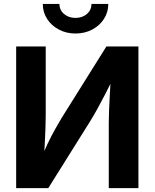

<svg xmlns="http://www.w3.org/2000/svg" viewBox="-20 -966 794 986"><path d="M690.9 0H538.6V-335Q538.6 -358.9 540 -397.5Q541.5 -436 544.2 -484.1Q546.9 -532.2 549.8 -585.4L570.3 -581.5Q542 -524.4 519.8 -481.4Q497.6 -438.5 478.3 -403.6Q459 -368.7 437.5 -334.5L228 0H63V-727.5H214.8V-376Q214.8 -348.1 213.4 -306.6Q211.9 -265.1 209.5 -220Q207 -174.8 204.1 -135.7L188.5 -144.5Q206.5 -190.4 225.3 -229.5Q244.1 -268.6 262 -300.5Q279.8 -332.5 295.4 -358.4L526.4 -727.5H690.9ZM367.7 -793.9Q320.3 -793.9 282.2 -814.2Q244.1 -834.5 221.9 -868.9Q199.7 -903.3 199.7 -945.8H285.2Q285.2 -914.6 308.8 -894.3Q332.5 -874 367.7 -874Q402.8 -874 426.3 -894.3Q449.7 -914.6 449.7 -945.8H536.1Q536.1 -903.3 513.9 -868.9Q491.7 -834.5 453.6 -814.2Q415.5 -793.9 367.7 -793.9Z"/></svg>

Font: Inter 18pt
Style: Bold
Weight: 700
Designer: Rasmus Andersson
Foundry: rsms
Version: Version 4.001;git-66647c0bb